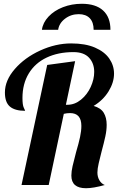

<svg xmlns="http://www.w3.org/2000/svg" viewBox="-20 -980 641 1017"><path d="M237 -892C217 -870.7 205.3 -847.3 202 -822H288C291.3 -845.3 303.5 -865 324.5 -881C345.5 -897 369.7 -905 397 -905C422.3 -905 441.8 -897.8 455.5 -883.5C469.2 -869.2 476 -848.7 476 -822H565C565 -866.7 552 -900.8 526 -924.5C500 -948.2 462.3 -960 413 -960C377.7 -960 344.5 -954 313.5 -942C282.5 -930 257 -913.3 237 -892ZM358 -50C358 -5.3 384 17 436 17C461.3 17 494.3 11.3 535 0C523 -4.7 513.5 -13 506.5 -25C499.5 -37 496 -50.7 496 -66C496 -79.3 498.3 -96 503 -116C507.7 -136 512.7 -156.3 518 -177C526.7 -209 533.3 -235.8 538 -257.5C542.7 -279.2 545 -299.7 545 -319C545 -344.3 539.8 -365.5 529.5 -382.5C519.2 -399.5 501.3 -411.7 476 -419C509.3 -439 535.7 -464.7 555 -496C574.3 -527.3 584 -558.7 584 -590C584 -618.7 575.7 -645.2 559 -669.5C542.3 -693.8 517 -713.3 483 -728C449 -742.7 407 -750 357 -750C302.3 -750 247.7 -737.5 193 -712.5C138.3 -687.5 93.5 -654.8 58.5 -614.5C23.5 -574.2 6 -532.7 6 -490C6 -455.3 14.8 -430.5 32.5 -415.5C50.2 -400.5 77 -393 113 -393C113 -394.3 110.7 -399.8 106 -409.5C101.3 -419.2 99 -436.3 99 -461C99 -511 110.2 -554.3 132.5 -591C154.8 -627.7 186.3 -655.7 227 -675C267.7 -694.3 315 -704 369 -704C405.7 -704 433.2 -694.2 451.5 -674.5C469.8 -654.8 479 -629.7 479 -599C479 -573 472.8 -546.5 460.5 -519.5C448.2 -492.5 431 -470 409 -452C387 -434 363 -425 337 -425H329L378 -656L230 -636L94 0H238L318 -377C329.3 -379.7 340.3 -381 351 -381C391 -381 411 -358.3 411 -313C411 -295.7 408.7 -276 404 -254C399.3 -232 392.3 -205.3 383 -174C375 -144 368.8 -119.5 364.5 -100.5C360.2 -81.5 358 -64.7 358 -50Z"/></svg>

Font: DonutKreme
Style: Regular
Weight: 400
Designer: Impallari Type
Foundry: Impallari Type
Version: Version 2.100